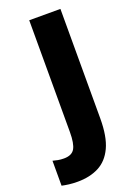

<svg xmlns="http://www.w3.org/2000/svg" viewBox="-246 -780 749 1070"><g transform="rotate(-20 128.5 -245.0)"><path d="M21 224Q-8 224 -31 221Q-54 218 -72 214V66Q-58 70 -42 73Q-26 76 -7 76Q40 76 57 46.5Q74 17 74 -51V-714H259V-65Q259 43 229.5 106Q200 169 146.5 196.5Q93 224 21 224Z"/></g></svg>

Font: Noto Sans Lao Looped SemiCondensed Black
Style: Regular
Weight: 900
Width: 4
Designer: Mark Frömberg, Ben Mitchell
Foundry: The Fontpad Ltd
Version: Version 1.002; ttfautohint (v1.8.4.7-5d5b)